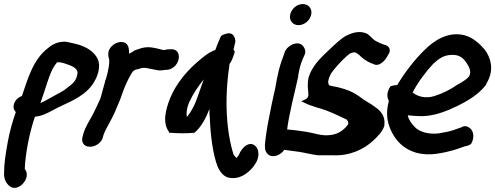

<svg xmlns="http://www.w3.org/2000/svg" viewBox="-21 -729 2440 946"><path d="M46 -199C47 -189 51 -184 57 -177C41 -132 26 -79 17 -28C7 27 -1 77 -1 124C-2 156 11 175 25 187C67 224 136 147 102 105L101 103C104 31 122 -68 151 -154C157 -155 164 -156 170 -157C200 -163 234 -183 262 -198C306 -221 386 -247 432 -309C458 -344 479 -399 460 -439C437 -485 387 -506 338 -516C291 -528 289 -523 289 -523C266 -523 239 -512 218 -494C140 -436 115 -336 87 -256C58 -246 44 -220 46 -199ZM178 -221C204 -291 223 -372 249 -407C263 -425 257 -422 267 -422H269C278 -423 282 -420 299 -416C335 -405 363 -391 361 -369C356 -330 337 -316 308 -295C291 -279 266 -269 237 -252C220 -243 199 -230 178 -221Z M385 -52C380 -32 389 -6 422 -6C449 -6 473 -23 483 -44L484 -47L489 -64C501 -98 528 -137 547 -181V-182C557 -207 571 -234 581 -267C596 -309 607 -332 625 -364C634 -380 640 -385 661 -389L674 -393C685 -396 698 -395 709 -392C763 -381 764 -382 764 -382C773 -382 783 -383 797 -385H805C871 -396 882 -495 816 -486H807C799 -485 795 -484 783 -482L782 -483L766 -487C757 -489 751 -491 745 -492L727 -495C702 -499 679 -494 664 -488L643 -481C636 -475 626 -471 615 -464C615 -473 615 -482 613 -492C602 -552 503 -514 513 -454C514 -443 516 -442 517 -437C519 -418 514 -391 507 -362C504 -349 500 -337 497 -330V-328C494 -314 489 -301 485 -285L481 -270C479 -262 476 -250 473 -242C461 -217 448 -186 434 -161C420 -134 400 -105 390 -71Z M818 -247C792 -183 780 -121 812 -79L811 -75H816C849 -72 902 -71 937 -75C972 -104 994 -149 1011 -192C1011 -178 1011 -160 1013 -145C1016 -63 1028 33 1052 94C1064 119 1079 137 1100 145C1165 162 1211 113 1229 90L1242 70C1263 29 1249 -5 1230 -15C1215 -25 1189 -20 1167 13C1163 19 1160 24 1156 34L1146 48C1146 48 1145 48 1144 49C1141 46 1136 42 1130 33C1094 -79 1084 -241 1109 -404C1109 -408 1109 -411 1110 -414C1118 -424 1127 -443 1134 -468C1136 -473 1136 -479 1129 -484C1133 -495 1135 -512 1139 -525C1138 -537 1132 -576 1091 -562C1078 -559 1072 -555 1067 -550C1061 -535 1049 -509 1040 -483C1007 -471 982 -450 952 -424C901 -381 847 -317 818 -247ZM913 -229C931 -268 957 -306 983 -338C969 -301 956 -259 942 -224C935 -206 915 -169 900 -153C896 -169 899 -199 913 -229Z M1409 -658C1402 -627 1422 -605 1450 -605C1478 -605 1506 -628 1512 -656C1519 -685 1500 -709 1471 -709C1440 -709 1415 -684 1409 -658ZM1346 -352C1341 -332 1339 -311 1334 -289C1329 -267 1323 -242 1318 -217L1303 -141C1295 -104 1286 -41 1284 -13V-11C1285 -6 1285 -5 1285 3C1286 16 1293 25 1298 30C1328 59 1389 23 1389 -20C1387 -92 1413 -200 1434 -289L1449 -355H1448C1453 -386 1460 -415 1471 -439L1479 -457C1487 -474 1482 -487 1477 -495C1455 -536 1396 -508 1382 -473V-472L1375 -452C1364 -424 1353 -389 1346 -352Z M1324 -5C1336 4 1353 5 1353 5L1369 8H1371C1396 11 1425 16 1452 19C1479 23 1513 32 1545 36H1618C1699 40 1769 10 1821 -39C1837 -54 1863 -80 1872 -107L1873 -113C1878 -157 1854 -184 1828 -201C1806 -219 1780 -230 1759 -247C1735 -265 1709 -280 1677 -290L1641 -300C1627 -302 1608 -306 1600 -309C1595 -324 1594 -321 1600 -345L1610 -367C1613 -372 1629 -393 1654 -420C1679 -446 1698 -462 1703 -465C1719 -472 1724 -472 1732 -470L1748 -459C1763 -442 1784 -429 1804 -419L1818 -414C1846 -397 1878 -430 1892 -460C1901 -472 1905 -493 1885 -504C1880 -506 1879 -507 1871 -509L1853 -516C1843 -521 1833 -525 1827 -529C1815 -536 1805 -552 1786 -564H1785C1752 -578 1719 -570 1685 -553C1660 -540 1634 -515 1598 -481C1563 -448 1539 -423 1526 -402C1514 -384 1505 -366 1501 -351H1500V-350C1484 -279 1518 -254 1479 -237L1463 -230L1476 -224C1522 -201 1557 -197 1591 -183C1622 -171 1656 -155 1687 -140C1694 -131 1695 -129 1695 -118C1676 -90 1648 -69 1609 -64C1566 -57 1531 -73 1485 -80C1461 -83 1436 -88 1406 -90L1387 -92C1380 -93 1361 -87 1350 -78C1319 -58 1316 -25 1324 -5Z M1903 -304C1882 -273 1886 -248 1895 -232C1882 -183 1884 -145 1897 -107C1928 -19 2004 45 2128 29C2164 24 2197 16 2229 6L2269 -8C2284 -10 2293 -15 2298 -19L2299 -18C2320 -53 2311 -84 2295 -97C2285 -106 2273 -110 2257 -105L2256 -103L2213 -88C2196 -82 2173 -77 2142 -72C2086 -65 2040 -82 2020 -106C2005 -122 1993 -138 1988 -161C2003 -159 2022 -158 2041 -157C2097 -154 2150 -171 2191 -188C2247 -213 2327 -249 2374 -312L2375 -316C2419 -387 2394 -450 2366 -486C2341 -515 2310 -543 2269 -555C2187 -576 2117 -530 2067 -479C2022 -435 1974 -373 1936 -310C1920 -309 1909 -306 1903 -304ZM2012 -273C2037 -323 2079 -378 2113 -414C2142 -441 2164 -455 2195 -458C2242 -463 2262 -443 2279 -417C2293 -396 2303 -372 2289 -351C2279 -339 2256 -324 2233 -312C2201 -289 2161 -269 2120 -256C2077 -242 2037 -253 2012 -273Z"/></svg>

Font: Stray Cat
Style: ExBlkCnObl
Weight: 1000
Version: Version 1.0